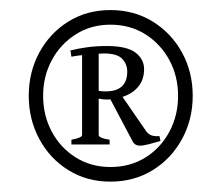

<svg xmlns="http://www.w3.org/2000/svg" viewBox="-20 -718 436 378"><path d="M197.3 -360.4Q150.9 -360.4 114.5 -383.1Q78.1 -405.8 57.4 -444.3Q36.6 -482.9 36.6 -529.3Q36.6 -576.2 57.4 -614.5Q78.1 -652.8 114.5 -675.5Q150.9 -698.2 197.3 -698.2Q244.1 -698.2 280.8 -675.5Q317.4 -652.8 338.4 -614.5Q359.4 -576.2 359.4 -529.3Q359.4 -482.9 338.4 -444.3Q317.4 -405.8 280.8 -383.1Q244.1 -360.4 197.3 -360.4ZM197.3 -389.2Q236.3 -389.2 266.4 -408Q296.4 -426.8 313.5 -458.7Q330.6 -490.7 330.6 -529.3Q330.6 -567.9 313.5 -599.6Q296.4 -631.3 266.4 -650.4Q236.3 -669.4 197.3 -669.4Q159.2 -669.4 129.2 -650.4Q99.1 -631.3 82 -599.6Q64.9 -567.9 64.9 -529.3Q64.9 -490.7 82 -458.7Q99.1 -426.8 129.2 -408Q159.2 -389.2 197.3 -389.2ZM255.9 -431.2Q245.6 -431.2 241.2 -439.5L197.3 -522.5Q194.8 -522 190.4 -522Q182.1 -522 174.3 -523.9V-452.1Q174.3 -446.3 195.8 -442.9V-433.6H120.6V-442.9Q141.6 -446.8 141.6 -452.1V-609.4Q136.2 -608.9 131.1 -608.2Q126 -607.4 120.6 -606.4L118.7 -618.7Q134.3 -622.6 151.9 -625Q169.4 -627.4 190.4 -627.4Q229.5 -627.4 246.6 -614.5Q263.7 -601.6 263.7 -582Q263.7 -561 252 -547.1Q240.2 -533.2 221.2 -527.3L268.6 -458.5Q276.9 -448.2 293.9 -450.2L295.9 -440.4Q286.1 -437.5 273.9 -434.3Q261.7 -431.2 255.9 -431.2ZM188 -538.1Q230.5 -538.1 230.5 -577.1Q230.5 -591.8 220.5 -602.3Q210.4 -612.8 184.1 -612.8Q182.1 -612.8 179.4 -612.5Q176.8 -612.3 174.3 -612.3V-539.1Q178.2 -538.6 181.4 -538.3Q184.6 -538.1 188 -538.1Z"/></svg>

Font: David Libre Medium
Style: Regular
Weight: 500
Designer: Ismar David, J. Victor Gaultney, Annie Olsen and Meir Sadan
Foundry: Monotype Imaging Inc. & SIL International
Version: Version 1.100; ttfautohint (v1.8.4.7-5d5b)